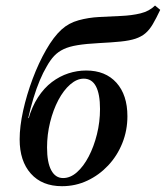

<svg xmlns="http://www.w3.org/2000/svg" viewBox="-20 -652 591 684"><path d="M200.8 11.3Q129.8 11.3 89.9 -33.5Q50 -78.2 50 -155.6Q50 -201.6 62.5 -258.1Q75 -314.5 96.4 -371.4Q117.7 -428.2 144.4 -474.6Q171 -521 199.2 -546.8Q225 -570.2 260.1 -579.8Q295.2 -589.5 334.3 -591.5Q373.4 -593.5 411.3 -595.2Q449.2 -596.8 480.6 -604.4Q512.1 -612.1 532.3 -632.3L550.8 -616.9Q536.3 -586.3 524.2 -565.7Q512.1 -545.2 497.6 -533.1Q483.1 -521 462.5 -514.1Q441.9 -507.3 410.1 -504Q378.2 -500.8 331.5 -498.4Q286.3 -496 256.5 -491.1Q226.6 -486.3 206.9 -477Q187.1 -467.7 173 -452.8Q158.9 -437.9 146 -414.5Q133.9 -394.4 121.8 -365.7Q109.7 -337.1 99.2 -302.4Q88.7 -267.7 80.6 -231.5H87.1L80.6 -225.8Q93.5 -271.8 115.3 -305.2Q137.1 -338.7 164.9 -359.7Q192.7 -380.6 223.8 -390.7Q254.8 -400.8 287.1 -400.8Q355.6 -400.8 394.8 -357.3Q433.9 -313.7 433.9 -237.9Q433.9 -187.1 415.7 -141.9Q397.6 -96.8 365.3 -62.5Q333.1 -28.2 291.1 -8.5Q249.2 11.3 200.8 11.3ZM204.8 -17.7Q230.6 -17.7 254 -38.3Q277.4 -58.9 296 -94.4Q314.5 -129.8 325.4 -173.8Q336.3 -217.7 336.3 -263.7Q336.3 -316.9 321.8 -344.4Q307.3 -371.8 278.2 -371.8Q254 -371.8 230.2 -351.2Q206.5 -330.6 187.9 -295.6Q169.4 -260.5 158.5 -216.5Q147.6 -172.6 147.6 -126.6Q147.6 -73.4 162.5 -45.6Q177.4 -17.7 204.8 -17.7Z"/></svg>

Font: Playfair 5pt SemiExpanded Light SemiBold
Style: Italic
Weight: 600
Italic angle: -15.6°
Version: Version 2.001;gftools[0.9.30]